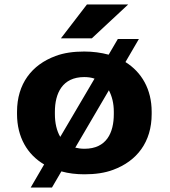

<svg xmlns="http://www.w3.org/2000/svg" viewBox="-20 -768 760 857"><path d="M177 -34 117 69H212L254 -3C286 6 320 10 357 10C405 10 448 4 485 -10C591 -49 657 -134 657 -259V-269C657 -370 612 -446 540 -491L600 -594H506L465 -524C431 -533 395 -538 356 -538C308 -538 265 -532 228 -518C122 -479 56 -394 56 -269V-259C56 -156 102 -78 177 -34ZM225 -259V-269C225 -351 258 -424 356 -424C372 -424 388 -422 402 -417L249 -157C233 -184 225 -219 225 -259ZM357 -104C342 -104 328 -106 316 -109L466 -365C480 -338 488 -307 488 -269V-259C488 -176 456 -104 357 -104ZM368 -748 252 -597H390L552 -748Z"/></svg>

Font: Asimov
Style: XWid
Weight: 500
Designer: Google
Version: Version 2.000980; 2014